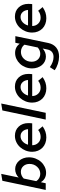

<svg xmlns="http://www.w3.org/2000/svg" viewBox="1066 -1840 994 3166"><g transform="rotate(-90 1563.0 -257.0)"><path d="M552 -277Q552 -219 531.5 -167Q511 -115 476.5 -77Q442 -39 395.5 -16.5Q349 6 296 6Q245 6 205.5 -16.5Q166 -39 142 -81L124 0H14L165 -715L279 -734L219 -446Q246 -474 282 -489Q318 -504 358 -504Q399 -504 434.5 -486.5Q470 -469 496 -438.5Q522 -408 537 -366.5Q552 -325 552 -277ZM312 -410Q281 -410 253.5 -398Q226 -386 202 -363L159 -156Q177 -126 209.5 -108Q242 -90 279 -90Q348 -90 395.5 -141.5Q443 -193 443 -267Q443 -330 406 -370Q369 -410 312 -410Z M1063 -51Q1017 -19 973 -4.5Q929 10 879 10Q828 10 784 -7Q740 -24 709 -55Q678 -86 660.5 -129Q643 -172 643 -223Q643 -281 664 -333Q685 -385 720.5 -424Q756 -463 804.5 -485.5Q853 -508 907 -508Q1000 -508 1058 -446Q1116 -384 1116 -287Q1116 -268 1115 -253Q1114 -238 1112 -223H751Q752 -163 791 -123.5Q830 -84 888 -84Q920 -84 950 -94.5Q980 -105 1002 -125ZM901 -415Q851 -415 813 -380.5Q775 -346 760 -292H1016Q1012 -346 980.5 -380.5Q949 -415 901 -415Z M1439 -734 1286 0H1174L1325 -715Z M1874 -51Q1828 -19 1784 -4.5Q1740 10 1690 10Q1639 10 1595 -7Q1551 -24 1520 -55Q1489 -86 1471.5 -129Q1454 -172 1454 -223Q1454 -281 1475 -333Q1496 -385 1531.5 -424Q1567 -463 1615.5 -485.5Q1664 -508 1718 -508Q1811 -508 1869 -446Q1927 -384 1927 -287Q1927 -268 1926 -253Q1925 -238 1923 -223H1562Q1563 -163 1602 -123.5Q1641 -84 1699 -84Q1731 -84 1761 -94.5Q1791 -105 1813 -125ZM1712 -415Q1662 -415 1624 -380.5Q1586 -346 1571 -292H1827Q1823 -346 1791.5 -380.5Q1760 -415 1712 -415Z M2212 3Q2171 3 2135 -14.5Q2099 -32 2073.5 -62Q2048 -92 2033 -134Q2018 -176 2018 -224Q2018 -282 2038 -333.5Q2058 -385 2093 -423Q2128 -461 2174.5 -483Q2221 -505 2273 -505Q2322 -505 2361 -485Q2400 -465 2425 -428L2441 -501H2550L2437 43Q2418 129 2360 174.5Q2302 220 2212 220Q2155 220 2094 200.5Q2033 181 1988 147L2039 68Q2082 99 2124.5 114Q2167 129 2207 129Q2256 129 2287.5 104Q2319 79 2329 31L2346 -50Q2319 -25 2284.5 -11Q2250 3 2212 3ZM2128 -233Q2128 -170 2164.5 -130Q2201 -90 2258 -90Q2287 -90 2313.5 -100.5Q2340 -111 2363 -132L2409 -351Q2390 -378 2358.5 -393.5Q2327 -409 2290 -409Q2222 -409 2175 -358.5Q2128 -308 2128 -233Z M3029 -51Q2983 -19 2939 -4.5Q2895 10 2845 10Q2794 10 2750 -7Q2706 -24 2675 -55Q2644 -86 2626.5 -129Q2609 -172 2609 -223Q2609 -281 2630 -333Q2651 -385 2686.5 -424Q2722 -463 2770.5 -485.5Q2819 -508 2873 -508Q2966 -508 3024 -446Q3082 -384 3082 -287Q3082 -268 3081 -253Q3080 -238 3078 -223H2717Q2718 -163 2757 -123.5Q2796 -84 2854 -84Q2886 -84 2916 -94.5Q2946 -105 2968 -125ZM2867 -415Q2817 -415 2779 -380.5Q2741 -346 2726 -292H2982Q2978 -346 2946.5 -380.5Q2915 -415 2867 -415Z"/></g></svg>

Font: Red Hat Text Medium
Style: Italic
Weight: 500
Italic angle: -12°
Designer: Pentagram / MCKL
Foundry: Pentagram / MCKL
Version: Version 1.003; Red Hat Text Medium Italic